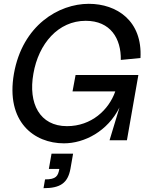

<svg xmlns="http://www.w3.org/2000/svg" viewBox="-20 -735 829 1006"><path d="M315 16C422 16 544 -47 606 -172L554 0H645L705 -342H376L360 -256H584C550 -159 459 -74 331 -74C188 -74 127 -193 155 -349C182 -506 285 -626 429 -626C559 -626 615 -533 613 -421L716 -431C727 -626 592 -715 445 -715C288 -715 98 -603 53 -349C9 -96 159 16 315 16ZM208 251C295 251 335 225 349 150L363 70H250L236 150H291C284 187 275 205 216 205Z"/></svg>

Font: Uncut Sans Medium
Style: Italic
Weight: 500
Italic angle: -10°
Designer: Kasper Nordkvist
Foundry: Uncut Type
Version: Version 1.111;FEAKit 1.0